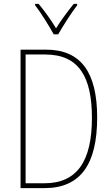

<svg xmlns="http://www.w3.org/2000/svg" viewBox="-20 -970 578 990"><path d="M257 -793H280C306 -838 346 -901 378 -943V-950H360C325 -906 295 -866 269 -824C244 -866 208 -916 179 -950H161V-943C188 -909 231 -840 257 -793ZM481 -364C481 -595 399 -714 217 -714H86V0H209C396 0 481 -124 481 -364ZM454 -362C454 -140 378 -25 209 -25H112V-689H213C388 -689 454 -572 454 -362Z"/></svg>

Font: Noto Sans Hebrew Condensed Thin
Style: Regular
Weight: 100
Width: 3
Designer: Monotype Design Team
Foundry: Monotype Imaging Inc.
Version: Version 2.004